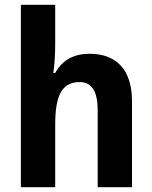

<svg xmlns="http://www.w3.org/2000/svg" viewBox="-20 -780 635 800"><path d="M210 -601V-760H67V0H210V-259C210 -376 234 -438 312 -438C363 -438 387 -399 387 -320V0H530V-358C530 -493 462 -556 353 -556C290 -556 240 -531 210 -476H202C207 -506 210 -549 210 -601Z"/></svg>

Font: Noto Sans Myanmar UI SemiCondensed
Style: Bold
Weight: 700
Width: 4
Designer: Monotype Design Team
Foundry: Monotype Imaging Inc.
Version: Version 2.103